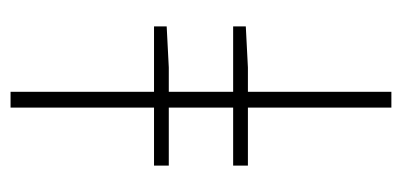

<svg xmlns="http://www.w3.org/2000/svg" viewBox="-219 -543 762 364"><g transform="rotate(90 162.0 -361.0)"><path d="M30 -272V-296L108 -300H294V-272ZM30 -422V-446L108 -450H294V-422ZM154 0V-722H184V0Z"/></g></svg>

Font: SourceSans3VF
Style: Regular
Weight: 200
Designer: Paul D. Hunt
Foundry: Adobe
Version: Version 3.052;hotconv 1.1.0;makeotfexe 2.6.0